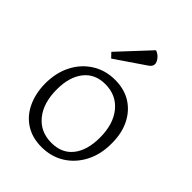

<svg xmlns="http://www.w3.org/2000/svg" viewBox="-212 -904 944 944"><g transform="rotate(45 260.0 -432.5)"><path d="M248 -65Q184 -65 137.5 -94.5Q91 -124 66 -177Q41 -230 40 -298Q40 -374 69.5 -431.5Q99 -489 151.5 -522Q204 -555 271 -555Q335 -555 381.5 -526Q428 -497 454 -445Q480 -393 480 -324Q481 -248 451 -189.5Q421 -131 368.5 -98Q316 -65 248 -65ZM268 -114Q341 -114 380 -164Q419 -214 419 -301Q419 -395 373.5 -450.5Q328 -506 252 -506Q180 -506 140.5 -455.5Q101 -405 101 -319Q101 -225 146 -169.5Q191 -114 268 -114ZM337 -720 183 -615 160 -639 310 -800Q330 -793 342.5 -777Q355 -761 355 -748Q355 -732 337 -720Z"/></g></svg>

Font: Gowun Batang
Style: Regular
Weight: 400
Designer: Yanghee Ryu
Foundry: Yanghee Ryu
Version: Version 2.000